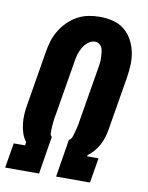

<svg xmlns="http://www.w3.org/2000/svg" viewBox="-84 -804 668 865"><g transform="rotate(10 250.0 -371.5)"><path d="M0 0 19 -114H71L73 -130Q60 -146 53.5 -166.5Q47 -187 44.5 -209Q42 -231 43.5 -253.5Q45 -276 49 -298L90 -545Q94 -570 101.5 -595Q109 -620 123 -643.5Q137 -667 157 -687Q177 -707 201 -720Q225 -733 251 -738Q277 -743 302 -743Q333 -743 362 -736Q391 -729 413.5 -711.5Q436 -694 450 -669Q464 -644 470.5 -615.5Q477 -587 476 -556.5Q475 -526 470 -495L429 -249Q426 -231 420.5 -213Q415 -195 406 -178Q397 -161 384 -146Q371 -131 356 -120L355 -114H407L388 0H233L261 -173Q269 -176 273 -184.5Q277 -193 279 -201.5Q281 -210 283.5 -218Q286 -226 288 -234.5Q290 -243 291.5 -251.5Q293 -260 294 -268L335 -514Q337 -526 338.5 -537.5Q340 -549 339.5 -560.5Q339 -572 338 -583.5Q337 -595 333.5 -605Q330 -615 321 -622Q312 -629 301 -629Q284 -629 269.5 -617.5Q255 -606 246 -590.5Q237 -575 232 -558.5Q227 -542 225 -526L184 -280Q182 -270 180.5 -261Q179 -252 178 -242.5Q177 -233 176.5 -224Q176 -215 175.5 -206Q175 -197 175.5 -187Q176 -177 183 -173L155 0Z"/></g></svg>

Font: Iosevka SS18 Heavy
Style: Italic
Weight: 900
Italic angle: -9°
Monospace: yes
Designer: Belleve Invis
Foundry: Belleve Invis
Version: Version 25.1.1; ttfautohint (v1.8.4)